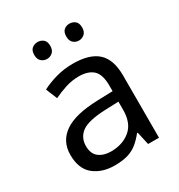

<svg xmlns="http://www.w3.org/2000/svg" viewBox="-175 -848 910 976"><g transform="rotate(-30 280.5 -360.0)"><path d="M288 -545Q386 -545 433 -502Q480 -459 480 -365V0H416L399 -76H395Q372 -47 347.5 -27.5Q323 -8 291.5 1Q260 10 215 10Q142 10 94 -28.5Q46 -67 46 -149Q46 -229 109 -272.5Q172 -316 303 -320L394 -323V-355Q394 -422 365 -448Q336 -474 283 -474Q241 -474 203 -461.5Q165 -449 132 -433L105 -499Q140 -518 188 -531.5Q236 -545 288 -545ZM314 -259Q214 -255 175.5 -227Q137 -199 137 -148Q137 -103 164.5 -82Q192 -61 235 -61Q303 -61 348 -98.5Q393 -136 393 -214V-262ZM141 -681Q141 -707 155 -718.5Q169 -730 188 -730Q207 -730 221 -718.5Q235 -707 235 -681Q235 -656 221 -643.5Q207 -631 188 -631Q169 -631 155 -643.5Q141 -656 141 -681ZM329 -681Q329 -707 342.5 -718.5Q356 -730 375 -730Q394 -730 408 -718.5Q422 -707 422 -681Q422 -656 408 -643.5Q394 -631 375 -631Q356 -631 342.5 -643.5Q329 -656 329 -681Z"/></g></svg>

Font: Noto Sans Thaana
Style: Regular
Weight: 400
Designer: Monotype Design Team
Foundry: Monotype Imaging Inc.
Version: Version 2.001